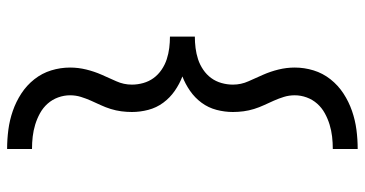

<svg xmlns="http://www.w3.org/2000/svg" viewBox="-263 -610 1026 540"><g transform="rotate(90 250.0 -340.0)"><path d="M399 153Q372 153 345 149.5Q318 146 292 137Q266 128 243 113Q220 98 203 76.5Q186 55 178 29Q170 3 170 -24Q170 -47 175.5 -69.5Q181 -92 190 -112.5Q199 -133 208.5 -154Q218 -175 218 -198Q218 -214 213.5 -230Q209 -246 199.5 -259Q190 -272 176 -281.5Q162 -291 146.5 -296Q131 -301 115 -303Q99 -305 83 -305V-375Q99 -375 115 -377Q131 -379 146.5 -384Q162 -389 176 -398.5Q190 -408 199.5 -421Q209 -434 213.5 -450Q218 -466 218 -482Q218 -505 208.5 -526Q199 -547 190 -567.5Q181 -588 175.5 -610.5Q170 -633 170 -656Q170 -683 178 -709Q186 -735 203 -756.5Q220 -778 243 -793Q266 -808 292 -817Q318 -826 345 -829.5Q372 -833 399 -833V-763Q381 -763 364 -761Q347 -759 330.5 -754Q314 -749 298.5 -740.5Q283 -732 271.5 -719Q260 -706 254 -689.5Q248 -673 248 -656Q248 -640 252.5 -625.5Q257 -611 263 -597.5Q269 -584 275.5 -570Q282 -556 286.5 -541.5Q291 -527 293 -512Q295 -497 295 -482Q295 -459 289 -436Q283 -413 269 -394Q255 -375 235.5 -361.5Q216 -348 195 -340Q216 -332 235.5 -318.5Q255 -305 269 -286Q283 -267 289 -244Q295 -221 295 -198Q295 -183 293 -168Q291 -153 286.5 -138.5Q282 -124 275.5 -110Q269 -96 263 -82.5Q257 -69 252.5 -54.5Q248 -40 248 -24Q248 -7 254 9.5Q260 26 271.5 39Q283 52 298.5 60.5Q314 69 330.5 74Q347 79 364 81Q381 83 399 83Z"/></g></svg>

Font: Iosevka www.saffi
Style: Regular
Weight: 400
Monospace: yes
Designer: Belleve Invis
Foundry: Belleve Invis
Version: Version 22.0.2; ttfautohint (v1.8.3)